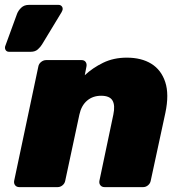

<svg xmlns="http://www.w3.org/2000/svg" viewBox="-63 -766 741 786"><path d="M-26 -554Q-35 -554 -39.5 -560.5Q-44 -567 -42 -576L7 -710Q12 -723 24 -734.5Q36 -746 55 -746H177Q185 -746 190 -740Q195 -734 193 -725Q192 -724 191.5 -721.5Q191 -719 189 -716L109 -584Q103 -574 92 -564Q81 -554 63 -554ZM16 0Q5 0 -1 -7.5Q-7 -15 -5 -26L94 -494Q96 -505 105.5 -512.5Q115 -520 126 -520H271Q282 -520 287.5 -512.5Q293 -505 291 -494L284 -458Q316 -488 359 -509Q402 -530 456 -530Q516 -530 556.5 -505Q597 -480 613.5 -430Q630 -380 614 -304L554 -26Q552 -15 543 -7.5Q534 0 523 0H365Q354 0 348 -7.5Q342 -15 344 -26L401 -297Q409 -335 397.5 -354.5Q386 -374 351 -374Q317 -374 293.5 -354Q270 -334 262 -297L204 -26Q202 -15 193 -7.5Q184 0 173 0Z"/></svg>

Font: Rubik ExtraBold
Style: Italic
Weight: 800
Italic angle: -12°
Designer: Hubert and Fischer
Foundry: Hubert and Fischer
Version: Version 2.300;gftools[0.9.30]